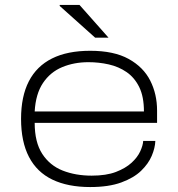

<svg xmlns="http://www.w3.org/2000/svg" viewBox="-20 -743 719 775"><path d="M344 12Q254 12 191.5 -18Q129 -48 97 -109.5Q65 -171 65 -263Q65 -354 96.5 -415Q128 -476 190 -507Q252 -538 344 -538Q440 -538 499.5 -505Q559 -472 586.5 -417.5Q614 -363 614 -297V-247H120Q120 -169 150.5 -122Q181 -75 233 -54.5Q285 -34 350 -34Q409 -34 448 -49Q487 -64 511 -86Q535 -108 546 -132Q557 -156 558 -174H607Q606 -146 592.5 -114Q579 -82 549.5 -53.5Q520 -25 469.5 -6.5Q419 12 344 12ZM120 -293H561Q561 -353 542 -391.5Q523 -430 491 -452Q459 -474 419 -483Q379 -492 337 -492Q279 -492 231 -472Q183 -452 153.5 -408Q124 -364 120 -293ZM418 -591H364L221 -719V-723H301Z"/></svg>

Font: Archivo Expanded Thin
Style: Regular
Weight: 250
Width: 7
Designer: Hector Gatti
Foundry: Omnibus-Type
Version: Version 2.001